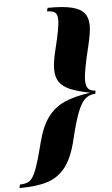

<svg xmlns="http://www.w3.org/2000/svg" viewBox="-155 -823 615 1052"><g transform="rotate(-5 152.5 -297.0)"><path d="M369.6 -666Q369.6 -626 351.1 -550.8Q317.9 -416.5 317.9 -367.2Q318.4 -336.9 329.8 -323.2Q341.3 -309.6 365.2 -308.1H370.1L367.2 -290H361.8Q329.6 -287.6 307.9 -265.9Q286.1 -244.1 267.1 -193.4Q248 -142.6 225.1 -46.9Q202.1 48.3 162.6 99.1Q123 149.9 63.2 168.9Q3.4 188 -91.8 188L-86.9 168.9Q-51.8 168.5 -33.2 155Q-14.6 141.6 2.4 97.9Q19.5 54.2 44.9 -46.9Q67.4 -136.2 104.2 -186.5Q141.1 -236.8 196.3 -261.5Q251.5 -286.1 339.8 -298.8Q270.5 -312.5 231 -329.3Q191.4 -346.2 172.9 -373.3Q154.3 -400.4 154.3 -443.8Q154.3 -484.4 170.9 -550.8Q201.7 -674.3 200.2 -712.9Q200.2 -732.9 194.1 -743.7Q188 -754.4 175.8 -758.5Q163.6 -762.7 143.1 -763.2L147.9 -782.2Q232.4 -783.2 280.5 -771.5Q328.6 -759.8 349.1 -734.1Q369.6 -708.5 369.6 -666Z"/></g></svg>

Font: TypoPRO Playfair Display SC
Style: Italic
Weight: 900
Italic angle: -14°
Designer: Claus Eggers Sørensen
Foundry: Claus Eggers Sørensen
Version: Version 1.004;PS 001.004;hotconv 1.0.70;makeotf.lib2.5.58329